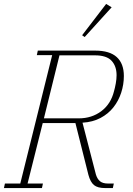

<svg xmlns="http://www.w3.org/2000/svg" viewBox="-27 -955 674 975"><path d="M-2 -23H76L238 -675H160L165 -698H456Q530 -698 566 -665Q602 -632 602 -569Q602 -526 588.5 -484.5Q575 -443 549 -410Q523 -377 483.5 -356Q444 -335 392 -332L460 -69Q467 -46 481 -34.5Q495 -23 521 -23H551L546 0H507Q469 0 450.5 -15Q432 -30 422 -67L356 -330H190L113 -23H191L186 0H-7ZM196 -354H373Q439 -354 487.5 -390.5Q536 -427 552 -492Q557 -509 561 -531.5Q565 -554 565 -573Q565 -619 539.5 -646.5Q514 -674 455 -674H275ZM390 -776 512 -935 540 -918 403 -767Z"/></svg>

Font: IBM Plex Serif ExtraLight
Style: Italic
Weight: 200
Italic angle: -14°
Designer: Mike Abbink, Paul van der Laan, Pieter van Rosmalen
Foundry: Bold Monday
Version: Version 2.5